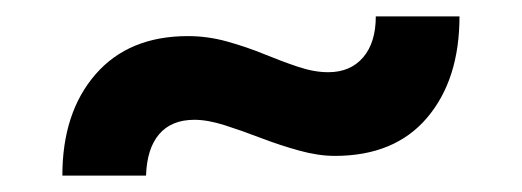

<svg xmlns="http://www.w3.org/2000/svg" viewBox="-20 -413 636 234"><path d="M380 -325Q407 -325 422.5 -343Q438 -361 438 -393H540Q540 -316 500.5 -269.5Q461 -223 388 -223Q368 -223 344.5 -229.5Q321 -236 297.5 -245Q274 -254 253.5 -260.5Q233 -267 217 -267Q189 -267 174 -249.5Q159 -232 158 -199H56Q56 -276 96.5 -322.5Q137 -369 209 -369Q233 -369 256.5 -362.5Q280 -356 302 -347Q324 -338 343.5 -331.5Q363 -325 380 -325Z"/></svg>

Font: Aleo
Style: Bold
Weight: 700
Designer: Alessio Laiso
Foundry: Alessio Laiso
Version: Version 2.001;gftools[0.9.29]